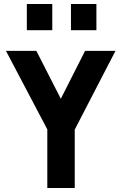

<svg xmlns="http://www.w3.org/2000/svg" viewBox="-20 -946 611 966"><path d="M356 -294 561 -690H408L286 -449L163 -690H10L218 -295V0H356ZM115 -794H243V-926H115ZM337 -794H465V-926H337Z"/></svg>

Font: TitilliumText22L
Style: 999 wt
Weight: 900
Designer: Campivisivi
Foundry: Campivisivi
Version: 1.000